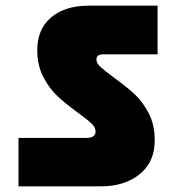

<svg xmlns="http://www.w3.org/2000/svg" viewBox="-20 -692 650 675"><path d="M45 -37V-207H282Q299 -207 307.5 -212.5Q316 -218 316 -230Q316 -244 302 -257.5Q288 -271 255 -295Q211 -327 182.5 -353.5Q154 -380 132.5 -421Q111 -462 111 -515Q111 -590 160 -631Q209 -672 291 -672H534V-501H343Q319 -501 319 -483Q319 -470 332.5 -457.5Q346 -445 378 -421Q421 -390 450.5 -363.5Q480 -337 502 -295.5Q524 -254 524 -199Q524 -122 471 -79.5Q418 -37 336 -37Z"/></svg>

Font: Poppins Black A&M
Style: Regular
Weight: 900
Designer: Ninad Kale (Devanagari), Jonny Pinhorn (Latin)
Foundry: Indian Type Foundry
Version: 4.004